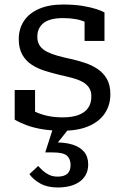

<svg xmlns="http://www.w3.org/2000/svg" viewBox="-20 -567 553 849"><path d="M384 -141Q384 -165 372.5 -181Q361 -197 341 -207Q321 -217 295.5 -223.5Q270 -230 243 -236Q210 -244 178 -254Q146 -264 120 -281Q94 -298 78.5 -325.5Q63 -353 63 -394Q63 -440 86 -474.5Q109 -509 153 -528Q197 -547 259 -547Q308 -547 344.5 -541Q381 -535 405.5 -527Q430 -519 442 -512V-386H354V-490Q364 -490 371.5 -487Q379 -484 383.5 -478.5Q388 -473 390.5 -464Q393 -455 392 -444Q380 -458 360 -468Q340 -478 314.5 -482.5Q289 -487 259 -487Q200 -487 172.5 -465Q145 -443 145 -405Q145 -380 156.5 -364Q168 -348 188 -338Q208 -328 234.5 -320.5Q261 -313 290 -307Q322 -300 354 -289.5Q386 -279 411.5 -262Q437 -245 452.5 -218Q468 -191 468 -150Q468 -103 444 -66.5Q420 -30 373 -9.5Q326 11 257 11Q207 11 167.5 4.5Q128 -2 97.5 -13.5Q67 -25 45 -38V-169H135V-31Q119 -39 110.5 -47Q102 -55 99 -63Q96 -71 96 -80Q96 -89 98 -98Q114 -83 137.5 -72Q161 -61 191 -54.5Q221 -48 257 -48Q299 -48 327 -58.5Q355 -69 369.5 -89.5Q384 -110 384 -141ZM290 -5 224 78 222 63Q268 62 301 72.5Q334 83 352 104.5Q370 126 370 160Q370 187 359 206.5Q348 226 329 238.5Q310 251 286 256.5Q262 262 236 262Q190 262 159 245Q128 228 110 203L149 167Q158 177 170 188Q182 199 198 206.5Q214 214 235 214Q263 214 277.5 201.5Q292 189 292 162Q292 136 276 121.5Q260 107 213 107H180L216 -5Z"/></svg>

Font: Roboto Serif
Style: Regular
Weight: 400
Designer: Greg Gazdowicz
Foundry: Commercial Type
Version: Version 1.008